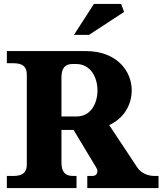

<svg xmlns="http://www.w3.org/2000/svg" viewBox="-20 -961 842 981"><path d="M372 -366H294V-565C294 -612 312 -634 350 -634H369C442 -634 478 -567 478 -499C478 -431 443 -366 372 -366ZM15 0H371V-62H352C312 -62 294 -84 294 -131V-297H356L471 -106C486 -82 474 -62 453 -62H426V0H790V-62H770C732 -62 700 -78 681 -106L538 -322C615 -357 653 -428 653 -499C653 -600 575 -700 418 -700H15V-638H48C96 -638 117 -620 117 -580V-120C117 -80 96 -62 48 -62H15ZM358 -783H435L614 -900L599 -941H460Z"/></svg>

Font: LT Superior Serif ExtraBold
Style: Regular
Weight: 800
Designer: Daniel Lyons
Foundry: LyonsType
Version: Version 2.120;FEAKit 1.0